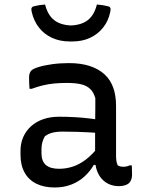

<svg xmlns="http://www.w3.org/2000/svg" viewBox="-20 -822 640 852"><path d="M495 -352Q495 -325 495 -297.5Q495 -270 495 -242.5Q495 -215 495 -187.5Q495 -160 495 -132Q495 -118 496.5 -108Q498 -98 502 -89Q507 -85 513.5 -83.5Q520 -82 528 -82Q535 -82 542 -83.5Q549 -85 554 -88H565Q565 -77 565.5 -67Q566 -57 566 -46Q566 -33 561 -22Q556 -11 548 -6Q541 -1 530 1.5Q519 4 507 4Q484 4 464.5 -4.5Q445 -13 431 -29Q417 -45 409.5 -67Q402 -89 402 -117Q402 -149 402 -184.5Q402 -220 402 -249Q402 -277 402.5 -300Q403 -323 403 -344Q403 -365 403 -386Q396 -412 380.5 -427Q365 -442 340 -448Q315 -454 276 -454Q247 -454 220.5 -451.5Q194 -449 169.5 -443Q145 -437 121 -428H111Q110 -440 109.5 -453Q109 -466 109 -479Q109 -488 111.5 -496Q114 -504 119 -509Q127 -517 151 -524.5Q175 -532 210.5 -537Q246 -542 286 -542Q339 -542 378.5 -529Q418 -516 444 -492Q470 -468 482.5 -433Q495 -398 495 -352ZM164 -142Q164 -107 183.5 -90Q203 -73 242 -73Q273 -73 302.5 -82.5Q332 -92 361 -114Q390 -136 419 -173L421 -90H396Q380 -62 355 -39Q330 -16 296.5 -3Q263 10 223 10Q175 10 141 -7Q107 -24 89 -56.5Q71 -89 71 -135V-154Q71 -186 83 -213.5Q95 -241 117.5 -261.5Q140 -282 171.5 -293Q203 -304 242 -304Q279 -304 313 -302Q347 -300 376 -296.5Q405 -293 426 -289Q433 -287 436.5 -278Q440 -269 441.5 -256Q443 -243 443 -229Q410 -233 380 -234.5Q350 -236 320.5 -237Q291 -238 258 -238Q231 -238 212 -233Q193 -228 179 -217Q172 -205 168 -191Q164 -177 164 -158ZM295 -709Q342 -711 370 -733Q398 -755 410 -802Q424 -801 436.5 -799Q449 -797 460 -794Q468 -792 470 -786Q472 -780 469 -768Q461 -729 437.5 -699.5Q414 -670 379.5 -654Q345 -638 301 -638H290Q246 -638 211 -654Q176 -670 153 -699.5Q130 -729 121 -768Q118 -780 120 -786Q122 -792 130 -794Q141 -797 153.5 -799Q166 -801 180 -802Q192 -755 220 -733Q248 -711 295 -709Z"/></svg>

Font: Rec Mono Semicasual
Style: Regular
Weight: 400
Version: Version 1.085; ttfautohint (v1.8.4.7-5d5b)